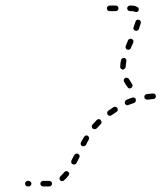

<svg xmlns="http://www.w3.org/2000/svg" viewBox="-20 -571 586 690"><path d="M73 82Q70 85 70 89Q70 93 73 96Q76 99 80 99H83Q87 99 90 96Q93 93 93 89Q93 85 90 82Q87 79 83 79H80Q76 79 73 82ZM128 82Q125 85 125 89Q125 93 128 96Q131 99 135 99H157Q161 99 164 96Q167 93 167 89Q167 85 164 82Q161 79 157 79H135Q131 79 128 82ZM194 69Q194 74 196 77Q198 78 199 79Q201 80 203 80Q205 80 207 79Q209 79 210 77Q219 70 226 60Q228 59 228 57Q229 55 229 53Q228 51 227 49Q226 47 225 46Q222 44 217 44Q213 45 211 48Q204 56 197 63Q194 65 194 69ZM236 9Q236 11 236 13Q237 15 238 17Q240 18 241 19Q245 21 249 20Q253 19 255 15Q259 7 265 -5Q267 -8 266 -12Q264 -16 261 -18Q259 -19 257 -19Q255 -19 253 -19Q251 -18 250 -17Q248 -15 247 -14Q241 -2 237 5Q236 7 236 9ZM270 -56Q270 -54 270 -52Q271 -50 272 -49Q273 -47 275 -46Q279 -44 283 -46Q287 -47 289 -50Q294 -61 299 -69Q300 -71 300 -73Q301 -75 300 -77Q300 -79 298 -80Q297 -82 296 -83Q292 -85 288 -84Q284 -83 282 -79Q277 -70 271 -60Q270 -58 270 -56ZM310 -120Q310 -118 310 -116Q310 -114 311 -112Q312 -110 313 -109Q317 -106 321 -107Q325 -107 328 -110Q335 -118 342 -125Q345 -128 345 -132Q345 -136 342 -139Q341 -141 339 -142Q337 -143 335 -143Q333 -143 331 -142Q329 -141 328 -140Q320 -132 312 -123Q311 -122 310 -120ZM365 -166Q365 -162 367 -159Q368 -157 370 -156Q372 -155 374 -155Q376 -155 378 -155Q380 -156 381 -157Q390 -163 399 -169Q400 -170 402 -172Q403 -173 403 -175Q403 -177 403 -179Q403 -181 402 -183Q399 -186 395 -187Q391 -188 388 -186Q379 -180 369 -173Q366 -171 365 -166ZM429 -206Q428 -202 429 -198Q430 -197 432 -195Q433 -194 435 -193Q437 -193 439 -193Q441 -193 442 -194Q452 -198 462 -201Q464 -202 465 -203Q467 -205 468 -207Q468 -208 468 -210Q469 -212 468 -214Q467 -218 463 -220Q459 -222 455 -220Q445 -217 434 -212Q430 -210 429 -206ZM501 -229Q498 -226 499 -221Q499 -217 503 -215Q506 -212 510 -213Q520 -214 531 -215Q533 -215 535 -216Q537 -217 538 -219Q539 -220 540 -222Q541 -224 540 -226Q540 -230 537 -233Q534 -235 530 -235Q518 -234 507 -233Q503 -232 501 -229ZM445 -253Q449 -253 453 -256Q454 -257 455 -259Q456 -260 456 -262Q457 -264 456 -266Q456 -268 454 -270Q449 -277 444 -286Q442 -290 438 -291Q434 -293 430 -291Q427 -289 425 -285Q424 -281 426 -277Q432 -266 439 -257Q441 -254 445 -253ZM414 -325Q417 -321 421 -321Q425 -321 428 -324Q431 -327 432 -331Q432 -340 434 -351Q435 -355 433 -358Q431 -362 427 -363Q423 -363 419 -361Q416 -359 415 -355Q412 -342 412 -332Q411 -328 414 -325ZM432 -398Q433 -394 437 -393Q441 -391 445 -393Q449 -394 450 -398Q454 -406 459 -418Q460 -422 459 -426Q457 -430 453 -431Q450 -433 446 -431Q442 -430 440 -426Q435 -414 432 -406Q430 -402 432 -398ZM460 -466Q462 -462 466 -461Q470 -459 473 -461Q477 -462 479 -466Q483 -478 486 -488Q487 -492 485 -495Q483 -499 479 -500Q475 -501 471 -499Q468 -497 467 -493Q464 -485 460 -473Q458 -470 460 -466ZM464 -529Q468 -527 472 -528Q476 -529 478 -533Q480 -537 478 -541Q477 -545 473 -546Q464 -551 451 -551H447Q443 -551 440 -548Q437 -545 437 -541Q437 -537 440 -534Q443 -531 447 -531H451Q460 -531 464 -529ZM367 -534Q364 -537 364 -541Q364 -545 367 -548Q370 -551 374 -551H396Q400 -551 403 -548Q406 -545 406 -541Q406 -537 403 -534Q400 -531 396 -531H374Q370 -531 367 -534Z"/></svg>

Font: FRB American Cursive Dashed Light
Style: Italic
Weight: 300
Italic angle: -25°
Version: Version 2.0;Modular Font Editor K font №1